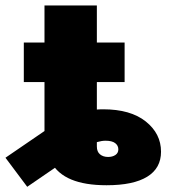

<svg xmlns="http://www.w3.org/2000/svg" viewBox="-79 -681 630 716"><path d="M318.4 9.8Q238.3 9.8 187 -11.5Q135.7 -32.7 111.3 -76.7Q86.9 -120.6 86.9 -188.5V-288.1H282.2V-134.8Q282.2 -115.2 293.9 -105.5Q305.7 -95.7 324.2 -95.7Q340.3 -95.7 351.3 -103Q362.3 -110.4 362.3 -124Q362.3 -138.2 350.6 -147.2Q338.9 -156.2 314.5 -156.2Q300.3 -156.2 283.9 -151.4Q267.6 -146.5 242.7 -132.3Q217.8 -118.2 177.7 -90.8L22.5 15.6L-58.6 -92.8L105.5 -205.1Q143.6 -231 194.3 -252.2Q245.1 -273.4 305.7 -273.4Q407.7 -273.4 464.6 -228Q521.5 -182.6 521.5 -115.2Q521.5 -53.7 470 -22Q418.5 9.8 318.4 9.8ZM86.9 -194.3V-660.6H282.2V-194.3ZM9.8 -375V-522.5H385.7V-375Z"/></svg>

Font: Inter 28pt Black
Style: Regular
Weight: 900
Designer: Rasmus Andersson
Foundry: rsms
Version: Version 4.001;git-66647c0bb